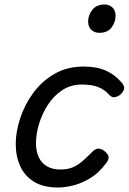

<svg xmlns="http://www.w3.org/2000/svg" viewBox="-20 -815 573 854"><path d="M238 19Q173 19 131.5 -6.5Q90 -32 70 -75.5Q50 -119 50 -175Q50 -228 69.5 -288Q89 -348 127 -400.5Q165 -453 221.5 -486Q278 -519 352 -519Q410 -519 450.5 -501Q491 -483 521 -448Q536 -430 531.5 -417.5Q527 -405 515 -394Q502 -384 489 -382.5Q476 -381 463 -396Q444 -417 416 -428Q388 -439 344 -439Q294 -439 255.5 -413Q217 -387 191.5 -346.5Q166 -306 153 -261.5Q140 -217 140 -178Q140 -142 152.5 -115.5Q165 -89 189.5 -75Q214 -61 248 -61Q282 -61 305.5 -71.5Q329 -82 349.5 -100.5Q370 -119 395 -144Q409 -156 423 -153.5Q437 -151 448 -140Q462 -128 463 -116Q464 -104 452 -89Q419 -45 380.5 -22Q342 1 305 10Q268 19 238 19ZM421 -669Q401 -669 386.5 -682Q372 -695 372 -720Q372 -747 390.5 -771Q409 -795 445 -795Q465 -795 479.5 -782.5Q494 -770 494 -744Q494 -717 476.5 -693Q459 -669 421 -669Z"/></svg>

Font: Playwrite MX
Style: Regular
Weight: 400
Designer: Veronika Burian, José Scaglione
Foundry: TypeTogether
Version: Version 1.002